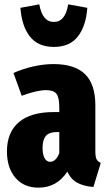

<svg xmlns="http://www.w3.org/2000/svg" viewBox="-20 -846 497 884"><path d="M444 -96 410 15Q364 11 335 -5Q306 -21 290 -56Q242 18 157 18Q90 18 51 -27.5Q12 -73 12 -149Q12 -237 67 -283.5Q122 -330 227 -330H253V-351Q253 -397 240 -414Q227 -431 192 -431Q150 -431 80 -405L42 -510Q84 -529 133 -540Q182 -551 226 -551Q324 -551 371.5 -504.5Q419 -458 419 -361V-150Q419 -125 424 -114Q429 -103 444 -96ZM253 -141V-238H241Q207 -238 191.5 -220.5Q176 -203 176 -165Q176 -134 185.5 -117.5Q195 -101 211 -101Q224 -101 235 -111.5Q246 -122 253 -141ZM74 -810 161 -826Q175 -745 228 -745Q281 -745 294 -826L382 -810Q376 -726 338.5 -678Q301 -630 228 -630Q155 -630 117.5 -678Q80 -726 74 -810Z"/></svg>

Font: Fira Sans Compressed ExtraBold
Style: Regular
Weight: 800
Width: 1
Designer: bBox Type GmbH & Carrois Corporate GbR & Edenspiekermann AG
Foundry: bBox Type GmbH & Carrois Corporate GbR & Edenspiekermann AG
Version: Version 4.301